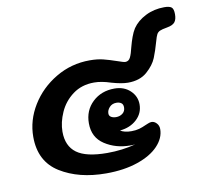

<svg xmlns="http://www.w3.org/2000/svg" viewBox="-73 -704 846 790"><g transform="rotate(-10 350.5 -309.0)"><path d="M701 -589Q701 -567 692 -556Q683 -545 660 -541Q637 -537 628.5 -533Q620 -529 615.5 -521Q611 -513 605 -491Q595 -455 583.5 -426.5Q572 -398 542 -371.5Q512 -345 462 -345Q436 -345 394 -357Q355 -370 324 -370Q272 -370 235 -342.5Q198 -315 179.5 -273.5Q161 -232 161 -193Q161 -133 200.5 -104Q240 -75 328 -75Q391 -75 447 -90Q441 -89 426 -89Q366 -89 320 -119Q274 -149 274 -208Q274 -262 310.5 -296.5Q347 -331 402 -331Q442 -331 467.5 -307Q493 -283 493 -249Q493 -212 465.5 -186.5Q438 -161 395 -157Q412 -146 441 -146Q460 -146 474 -150Q488 -154 503 -161Q506 -162 514 -165.5Q522 -169 529 -169Q540 -169 549.5 -159Q559 -149 559 -134Q559 -97 528.5 -64.5Q498 -32 441 -12.5Q384 7 309 7Q195 7 117 -41.5Q39 -90 39 -193Q39 -262 77 -324Q115 -386 180 -424.5Q245 -463 322 -463Q354 -463 378 -457Q402 -451 434 -440Q459 -431 466 -431Q480 -431 487 -445Q494 -459 501 -489Q506 -508 513 -527.5Q520 -547 529 -561Q548 -589 583.5 -607Q619 -625 662 -625Q684 -625 692.5 -618Q701 -611 701 -589ZM389 -214Q405 -214 416.5 -223Q428 -232 428 -248Q428 -261 420 -266.5Q412 -272 400 -272Q382 -272 371 -260Q360 -248 360 -234Q360 -224 368.5 -219Q377 -214 389 -214Z"/></g></svg>

Font: Mali
Style: Bold Italic
Weight: 700
Italic angle: -10°
Version: Version 1.000; ttfautohint (v1.6)